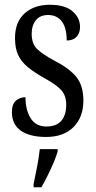

<svg xmlns="http://www.w3.org/2000/svg" viewBox="-20 -565 401 806"><path d="M173 10Q106 10 68 -16Q30 -42 30 -94Q30 -129 47.5 -143Q65 -157 87 -157Q87 -104 108.5 -69Q130 -34 175 -34Q217 -34 237.5 -58Q258 -82 258 -125Q258 -162 239 -184.5Q220 -207 170 -235Q125 -260 97 -283Q69 -306 56 -334.5Q43 -363 43 -405Q43 -473 83.5 -509Q124 -545 189 -545Q253 -545 284.5 -517.5Q316 -490 316 -452Q316 -426 301.5 -410.5Q287 -395 260 -395Q260 -448 239.5 -475Q219 -502 182 -502Q148 -502 130.5 -480Q113 -458 113 -423Q113 -382 135 -360Q157 -338 209 -310Q270 -279 300 -242.5Q330 -206 330 -143Q330 -73 288.5 -31.5Q247 10 173 10ZM121 208Q128 174 135.5 136Q143 98 147 61H222V71Q216 92 204.5 119Q193 146 179.5 173Q166 200 154 221H121Z"/></svg>

Font: Noto Serif Lao ExtraCondensed
Style: Regular
Weight: 400
Width: 2
Designer: Monotype Design Team
Foundry: Monotype Imaging Inc.
Version: Version 2.003; ttfautohint (v1.8.4.7-5d5b)